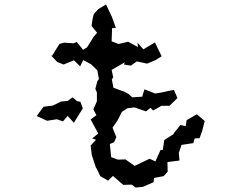

<svg xmlns="http://www.w3.org/2000/svg" viewBox="-20 -802 1040 860"><path d="M388 -514 416 -487 423 -448 416 -438 407 -404 414 -388V-348L398 -312L412 -286L386 -267L420 -204L393 -182L410 -176L386 -150L391 -108L409 -53L414 -45L429 -13L464 7L486 -14L532 26L570 25L588 38L620 35L668 14L670 -5L713 -13L731 -33L730 -76L784 -83L781 -118L793 -153L846 -161L852 -182L874 -183L886 -217L897 -260L862 -290L816 -264L812 -237L788 -242L756 -202L760 -203L716 -175L709 -130H699L676 -79L650 -91L583 -59L542 -88L508 -87L478 -98L472 -157L491 -165L501 -188L484 -230L506 -262L526 -301L551 -317L582 -321L634 -303L654 -319L666 -307L703 -328H739L775 -363L759 -399L736 -395L705 -388L675 -383L627 -402L617 -369L572 -366L557 -380L540 -390L488 -409L481 -446L487 -456L480 -489L539 -523L535 -513L566 -508L593 -527L639 -517L677 -533L704 -550L702 -554L674 -612L622 -581L596 -611L598 -591L554 -615L511 -605L480 -617L482 -676L499 -677L481 -727L455 -782L420 -761L400 -739L395 -719L390 -686L415 -655L400 -638L370 -590L352 -579L324 -614L310 -608L267 -611L246 -605L214 -553H209L237 -524L265 -513L311 -532L339 -505L353 -533ZM145 -282 191 -261 235 -268 262 -258 283 -283 311 -252 351 -317 340 -346 325 -349 305 -366 283 -350 253 -347 216 -329 175 -324 148 -287Z"/></svg>

Font: チョークS
Style: Regular
Weight: 400
Designer: [Stick] Fontworks Inc.
Foundry: [Stick] Fontworks Inc.
Version: Version 1.200;FEAKit 1.0